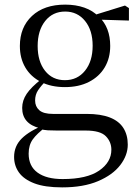

<svg xmlns="http://www.w3.org/2000/svg" viewBox="-20 -551 606 831"><path d="M249 260Q174 260 128.5 242.5Q83 225 62 195.5Q41 166 41 128Q41 81 74.5 48Q108 15 174 -11L179 -2Q140 27 122 52Q104 77 104 114Q104 168 142.5 196Q181 224 251 224Q356 224 409 187.5Q462 151 462 97Q462 63 438 38.5Q414 14 351 14H228Q205 14 187 13Q169 12 153 7V4Q76 -15 76 -84Q76 -116 95.5 -145Q115 -174 160 -209V-218L183 -206Q157 -179 144.5 -160Q132 -141 132 -116Q132 -90 150 -74Q168 -58 209 -58H355Q416 -58 455.5 -42.5Q495 -27 514 3Q533 33 533 75Q533 121 500.5 163.5Q468 206 404.5 233Q341 260 249 260ZM261 -174Q201 -174 157 -196.5Q113 -219 89.5 -259Q66 -299 66 -352Q66 -433 118.5 -482Q171 -531 262 -531Q308 -531 345 -518Q382 -505 406 -480L409 -478Q457 -432 457 -352Q457 -299 433 -259Q409 -219 365 -196.5Q321 -174 261 -174ZM261 -204Q315 -204 348 -245Q381 -286 381 -353Q381 -420 348 -460.5Q315 -501 262 -501Q208 -501 175.5 -460Q143 -419 143 -352Q143 -285 175 -244.5Q207 -204 261 -204ZM376 -467V-484H382L521 -527L538 -516V-462Z"/></svg>

Font: Noto Serif JP ExtraLight
Style: Regular
Weight: 400
Version: Version 2.003-H1;hotconv 1.1.1;makeotfexe 2.6.0